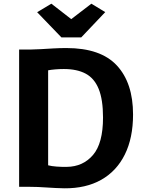

<svg xmlns="http://www.w3.org/2000/svg" viewBox="-20 -1011 782 1039"><path d="M83.5 0V-743H147.5Q168.5 -743 200.5 -745Q232.5 -747 269 -749Q305.5 -751 339.5 -751Q525 -751 612.5 -656.5Q700 -562 700 -391.5Q700 -264.5 655.5 -174.8Q611 -85 527.8 -38Q444.5 9 328 8Q280 7 231.2 3.5Q182.5 0 141.5 0ZM240.5 -116.5Q259 -111.5 286.8 -109.5Q314.5 -107.5 341.5 -108Q429 -109 483.2 -172.2Q537.5 -235.5 537.5 -375Q537.5 -472 514 -529.8Q490.5 -587.5 443.5 -612.5Q396.5 -637.5 325.5 -637.5Q302.5 -637.5 278.8 -635.5Q255 -633.5 240.5 -630.5ZM312.5 -808.5 181 -945 258 -991 365.5 -907.5 474.5 -991 549.5 -945.5 419.5 -808.5Z"/></svg>

Font: Merriweather Sans
Style: Bold
Weight: 700
Designer: Eben Sorkin
Foundry: Eben Sorkin
Version: Version 1.008; ttfautohint (v1.7.19-72a1) -l 8 -r 50 -G 200 